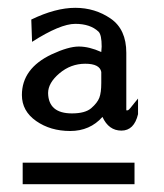

<svg xmlns="http://www.w3.org/2000/svg" viewBox="-20 -731 419 491"><path d="M38 -315H324V-260H38ZM239 -547Q235 -568 198 -568Q161 -568 132 -543.5Q103 -519 103 -493Q104 -441 164 -441Q198 -441 213.5 -454.5Q229 -468 234 -481Q239 -494 239 -519ZM60 -681Q122 -711 172.5 -711Q223 -711 263 -683.5Q303 -656 303 -596V-449Q305 -448 308 -449.5Q311 -451 324 -468L333 -479V-439Q323 -397 290.5 -397Q258 -397 242 -432Q210 -396 159.5 -396Q109 -396 72.5 -421.5Q36 -447 36 -488Q36 -556 112 -592Q155 -612 181.5 -612Q208 -612 239 -598L240 -612Q240 -642 232 -650Q211 -670 172.5 -670Q134 -670 62 -624Z"/></svg>

Font: Sawarabi Mincho
Style: Regular
Weight: 400
Version: Version 1.00